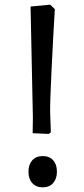

<svg xmlns="http://www.w3.org/2000/svg" viewBox="-20 -792 359 823"><path d="M120 -221 121 -287 111 -764 195 -772 215 -753Q208 -637 201 -493Q194 -349 195 -309L198 -225L189 -218ZM102 -56Q102 -86 118 -104.5Q134 -123 163 -123Q192 -123 208 -105Q224 -87 224 -56Q224 -26 208 -7.5Q192 11 163 11Q135 11 118.5 -7Q102 -25 102 -56Z"/></svg>

Font: Andada Pro Medium
Style: Regular
Weight: 500
Designer: Carolina Giovagnoli
Foundry: Huerta Tipografica
Version: Version 3.005; ttfautohint (v1.8.4)